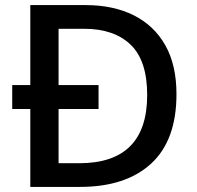

<svg xmlns="http://www.w3.org/2000/svg" viewBox="-20 -734 773 754"><path d="M316 -714Q425 -714 505 -674Q585 -634 629 -556.5Q673 -479 673 -364Q673 -183 573.5 -91.5Q474 0 294 0H99V-306H28V-400H99V-714ZM310 -621H210V-400H367V-306H210V-93H291Q558 -93 558 -361Q558 -496 493 -558.5Q428 -621 310 -621Z"/></svg>

Font: Noto Sans Nag Mundari Medium
Style: Regular
Weight: 500
Version: Version 1.000